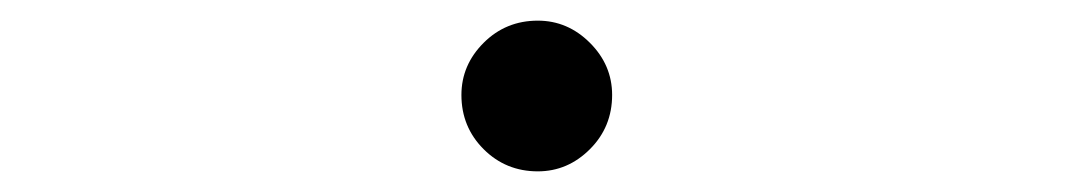

<svg xmlns="http://www.w3.org/2000/svg" viewBox="-20 -473 1040 186"><path d="M427 -381Q427 -410 448.5 -431.5Q470 -453 501 -453Q530 -453 551.5 -431.5Q573 -410 573 -381Q573 -350 551.5 -328.5Q530 -307 501 -307Q470 -307 448.5 -328.5Q427 -350 427 -381Z"/></svg>

Font: Tsukimi Rounded SemiBold
Style: Regular
Weight: 600
Designer: Takashi Funayama
Foundry: Takashi Funayama
Version: Version 1.032; ttfautohint (v1.8.3)